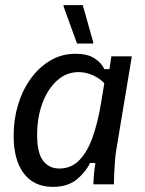

<svg xmlns="http://www.w3.org/2000/svg" viewBox="-20 -720 565 750"><path d="M186.7 10Q113.3 10 73.3 -42.1Q33.3 -94.2 33.3 -190Q33.3 -254.2 50.8 -311.7Q68.3 -369.2 100.8 -413.8Q133.3 -458.3 177.5 -484.2Q221.7 -510 275 -510Q321.7 -510 349.2 -492.1Q376.7 -474.2 387.5 -450H407.5L415 -500H495L434.2 -134.2Q430.8 -114.2 428.8 -87.5Q426.7 -60.8 425.8 -37.1Q425 -13.3 425 0H345Q345 -16.7 347.1 -39.2Q349.2 -61.7 352.5 -83.3H331.7Q313.3 -45.8 278.3 -17.9Q243.3 10 186.7 10ZM211.7 -61.7Q260 -61.7 292.1 -96.7Q324.2 -131.7 343.3 -188.3Q362.5 -245 373.3 -309.2L387.5 -395Q369.2 -414.2 342.5 -426.2Q315.8 -438.3 286.7 -438.3Q239.2 -438.3 202.5 -405Q165.8 -371.7 145.4 -316.2Q125 -260.8 125 -193.3Q125 -122.5 148.3 -92.1Q171.7 -61.7 211.7 -61.7ZM280.8 -550 228.3 -695V-700H303.3L344.2 -555V-550Z"/></svg>

Font: Familjen Grotesk GF
Style: Italic
Weight: 400
Designer: Anders Wikstroem, Jonas Baeckman, Matilda Gysing, Kristian Moeller
Foundry: Familjen STHML AB
Version: Version 2.000; Beta; Release 4; Build 6